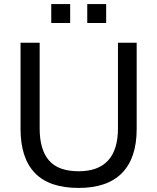

<svg xmlns="http://www.w3.org/2000/svg" viewBox="-20 -915 773 944"><path d="M367 9Q222 9 151.5 -64.5Q81 -138 81 -281V-705H175V-284Q175 -179 221 -126Q267 -73 367 -73Q463 -73 511.5 -126Q560 -179 560 -284V-705H652V-281Q652 -138 580 -64.5Q508 9 367 9ZM409 -802V-895H502V-802ZM232 -802V-895H325V-802Z"/></svg>

Font: Mulish Medium
Style: Regular
Weight: 500
Designer: Vernon Adams
Foundry: Vernon Adams
Version: Version 3.603; ttfautohint (v1.8.3)